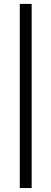

<svg xmlns="http://www.w3.org/2000/svg" viewBox="-20 -718 260 971"><path d="M140.1 232.9H80.1V-698.2H140.1Z"/></svg>

Font: Linux Libertine G
Style: Bold
Weight: 700
Designer: Philipp H. Poll
Foundry: Philipp H. Poll
Version: Version 5.0.3